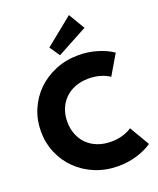

<svg xmlns="http://www.w3.org/2000/svg" viewBox="-185 -1142 1041 1266"><g transform="rotate(-20 336.0 -509.0)"><path d="M20 -374.5Q20 -455.5 50.2 -526.4Q80.5 -597.3 134.3 -650Q188.2 -702.7 262.3 -733.2Q336.4 -763.6 423.6 -763.6Q492.7 -763.6 555 -744.5Q617.3 -725.5 661.4 -695L579.1 -555Q551.4 -574.5 513.4 -585.2Q475.5 -595.9 434.5 -595.9Q380.9 -595.9 338.2 -579.1Q295.5 -562.3 265.9 -532.5Q236.4 -502.7 220.7 -462.5Q205 -422.3 205 -375Q205 -327.7 220.7 -287Q236.4 -246.4 265.9 -216.6Q295.5 -186.8 338.2 -170Q380.9 -153.2 434.5 -153.2Q475.5 -153.2 513.4 -163.9Q551.4 -174.5 579.1 -194.1L661.4 -54.1Q617.3 -23.6 555 -4.5Q492.7 14.5 423.6 14.5Q336.4 14.5 262.3 -15.9Q188.2 -46.4 134.3 -99.1Q80.5 -151.8 50.2 -222.7Q20 -293.6 20 -374.5ZM455.9 -1033.2 523.6 -919.1 310.5 -804.5 261.4 -875.9Z"/></g></svg>

Font: Spartan ExtBd
Style: Regular
Weight: 800
Designer: Matt Bailey, Mirko Velimirovic
Foundry: Matt Bailey
Version: Version 1.005